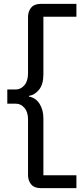

<svg xmlns="http://www.w3.org/2000/svg" viewBox="-20 -813 440 1000"><path d="M194 167Q159 167 142.5 147.5Q126 128 126 98V-191Q126 -230 107 -251.5Q88 -273 63 -273H18V-347H63Q88 -347 107 -369Q126 -391 126 -431V-724Q126 -754 142.5 -773.5Q159 -793 194 -793H378V-726H206V-426Q206 -374 183.5 -346Q161 -318 131 -314V-310Q166 -304 186 -272.5Q206 -241 206 -196V100H378V167Z"/></svg>

Font: Mona Sans Expanded
Style: Regular
Weight: 400
Width: 7
Designer: Deni Anggara
Foundry: GitHub
Version: Version 2.000